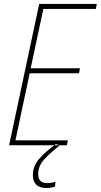

<svg xmlns="http://www.w3.org/2000/svg" viewBox="-20 -734 509 970"><path d="M26 0 178 -714H469L464 -689H199L135 -389H384L379 -364H130L58 -25H323L318 0ZM216 216Q230 216 240 213.5Q250 211 258 209L260 185Q252 187 241.5 189Q231 191 219 191Q173 191 173 147Q172 105 204 70.5Q236 36 283 0L262 -6Q210 32 178 68.5Q146 105 146 150Q146 216 216 216Z"/></svg>

Font: Noto Sans UI SemiCondensed Thin
Style: Italic
Weight: 250
Width: 4
Italic angle: -12°
Designer: Monotype Design Team
Foundry: Monotype Imaging Inc.
Version: Version 1.901